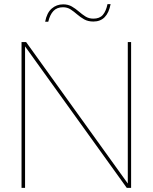

<svg xmlns="http://www.w3.org/2000/svg" viewBox="-20 -907 737 927"><path d="M84 0V-704H106L597 -21V-704H613V0H592L101 -683V0ZM514 -887Q498 -803 431 -803Q405 -803 386.5 -813.5Q368 -824 352.5 -837.5Q337 -851 321 -861.5Q305 -872 284 -872Q255 -872 238 -854Q221 -836 213 -802H198Q206 -845 229.5 -865.5Q253 -886 285 -886Q309 -886 327 -875.5Q345 -865 360.5 -851.5Q376 -838 392.5 -827.5Q409 -817 431 -817Q461 -817 476.5 -835Q492 -853 499 -887Z"/></svg>

Font: Prodigy Sans Thin
Style: Regular
Weight: 100
Designer: Wei Huang
Foundry: Wei Huang
Version: Version 1.003; ttfautohint (v1.8.3)